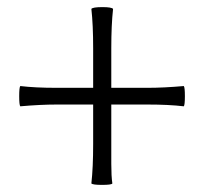

<svg xmlns="http://www.w3.org/2000/svg" viewBox="-20 -636 575 540"><path d="M267 -116Q241 -116 237 -120Q242 -165 242 -231V-342H139Q94 -342 37 -337Q34 -341 34 -365.5Q34 -390 37 -394Q79 -389 139 -389H242V-500Q242 -566 237 -611Q241 -616 268 -616Q294 -616 298 -611Q293 -566 293 -500V-389H395Q440 -389 497 -394Q500 -390 500 -365.5Q500 -341 497 -337Q455 -342 395 -342H293V-231V-175Q293 -140 296 -120Q294 -116 267 -116Z"/></svg>

Font: GenSekiGothic TW L
Style: Regular
Weight: 300
Version: Version 1.501;PS 1;hotconv 16.6.51;makeotf.lib2.5.65220